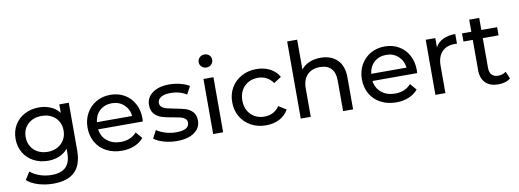

<svg xmlns="http://www.w3.org/2000/svg" viewBox="-70 -1188 4919 1819"><g transform="rotate(-10 2389.5 -278.5)"><path d="M42 -278.8Q42 -354 76.9 -412.6Q111.8 -471.2 173.3 -503.2Q234.9 -535.2 311 -535.2Q371.1 -535.2 422.6 -513.2Q474.1 -491.2 506.8 -448.2V-529.8H598.1V-71.8Q598.1 67.4 529.1 133.8Q460 200.2 323.2 200.2Q248 200.2 179.9 179.7Q111.8 159.2 69.8 121.1L116.2 46.9Q153.3 79.1 207.8 97.7Q262.2 116.2 319.8 116.2Q412.6 116.2 457.3 72Q502 27.8 502 -62V-104Q467.8 -63 418.5 -42.5Q369.1 -22 311 -22Q234.9 -22 173.3 -54.4Q111.8 -86.9 76.9 -145.5Q42 -204.1 42 -278.8ZM139.2 -278.8Q139.2 -229 162.6 -189.5Q186 -149.9 227.5 -127.9Q269 -106 321.8 -106Q374 -106 415.5 -127.9Q457 -149.9 480.5 -189.5Q503.9 -229 503.9 -278.8Q503.9 -356 452.9 -403.6Q401.9 -451.2 321.8 -451.2Q240.7 -451.2 189.9 -403.6Q139.2 -356 139.2 -278.8Z M731.9 -265.1Q731.9 -342.3 766.4 -404.1Q800.8 -465.8 861.3 -500.5Q921.9 -535.2 998 -535.2Q1074.2 -535.2 1133.5 -500.5Q1192.9 -465.8 1226.3 -403.8Q1259.8 -341.8 1259.8 -262.2Q1259.8 -251 1257.8 -232.9H828.1Q836.9 -163.1 889.4 -120.6Q941.9 -78.1 1020 -78.1Q1115.2 -78.1 1172.9 -142.1L1226.1 -80.1Q1189.9 -38.1 1136.5 -16.1Q1083 5.9 1017.1 5.9Q933.1 5.9 867.9 -28.6Q802.7 -63 767.3 -125Q731.9 -187 731.9 -265.1ZM828.1 -301.8H1168Q1160.2 -368.7 1113.5 -411.4Q1066.9 -454.1 998 -454.1Q928.7 -454.1 882.3 -412.1Q835.9 -370.1 828.1 -301.8Z M1325.7 -56.2 1365.7 -131.8Q1400.9 -106.9 1450.9 -92Q1501 -77.1 1551.8 -77.1Q1677.7 -77.1 1677.7 -148.9Q1677.7 -172.9 1660.6 -187Q1643.6 -201.2 1618.2 -207.5Q1592.8 -213.9 1545.9 -222.2Q1481.9 -231.9 1441.4 -244.9Q1400.9 -257.8 1371.8 -288.8Q1342.8 -319.8 1342.8 -376Q1342.8 -447.8 1402.8 -491.5Q1462.9 -535.2 1564 -535.2Q1617.2 -535.2 1669.9 -522Q1722.7 -508.8 1756.8 -486.8L1715.8 -411.1Q1650.9 -453.1 1563 -453.1Q1502 -453.1 1470 -433.1Q1438 -413.1 1438 -379.9Q1438 -354 1455.8 -339.1Q1473.6 -324.2 1500.2 -317.1Q1526.9 -310.1 1574.7 -300.8Q1638.7 -289.6 1678.2 -277.3Q1717.8 -265.1 1745.8 -235.1Q1773.9 -205.1 1773.9 -150.9Q1773.9 -79.1 1712.4 -36.6Q1650.9 5.9 1544.9 5.9Q1480 5.9 1419.9 -11.5Q1359.9 -28.8 1325.7 -56.2Z M1876.5 -693.8Q1876.5 -719.7 1895 -738.3Q1913.6 -756.8 1941.9 -756.8Q1969.7 -756.8 1988.3 -739.5Q2006.8 -722.2 2006.8 -695.8Q2006.8 -668.9 1988.3 -650.4Q1969.7 -631.8 1941.9 -631.8Q1913.6 -631.8 1895 -649.9Q1876.5 -668 1876.5 -693.8ZM1893.6 0V-529.8H1989.7V0Z M2123.5 -265.1Q2123.5 -343.3 2159.4 -404.5Q2195.3 -465.8 2259 -500.5Q2322.8 -535.2 2403.3 -535.2Q2475.1 -535.2 2531.7 -506.1Q2588.4 -477.1 2619.6 -421.9L2546.4 -375Q2521.5 -413.1 2484.6 -432.1Q2447.8 -451.2 2402.3 -451.2Q2350.6 -451.2 2309.1 -428Q2267.6 -404.8 2244.1 -362.3Q2220.7 -319.8 2220.7 -265.1Q2220.7 -209 2244.1 -166.5Q2267.6 -124 2309.1 -101.1Q2350.6 -78.1 2402.3 -78.1Q2447.3 -78.1 2484.4 -97.2Q2521.5 -116.2 2546.4 -153.8L2619.6 -107.9Q2588.9 -52.7 2532.2 -23.4Q2475.6 5.9 2403.3 5.9Q2322.8 5.9 2259 -29.1Q2195.3 -64 2159.4 -125.5Q2123.5 -187 2123.5 -265.1Z M2736.3 0V-742.2H2832.5V-455.1Q2862.3 -493.2 2910.9 -514.2Q2959.5 -535.2 3019.5 -535.2Q3120.6 -535.2 3180.2 -476.6Q3239.7 -418 3239.7 -305.2V0H3143.6V-293.9Q3143.6 -371.1 3106.4 -410.2Q3069.3 -449.2 3000.5 -449.2Q2922.4 -449.2 2877.4 -403.6Q2832.5 -357.9 2832.5 -272.9V0Z M3371.1 -265.1Q3371.1 -342.3 3405.5 -404.1Q3439.9 -465.8 3500.5 -500.5Q3561 -535.2 3637.2 -535.2Q3713.4 -535.2 3772.7 -500.5Q3832 -465.8 3865.5 -403.8Q3898.9 -341.8 3898.9 -262.2Q3898.9 -251 3897 -232.9H3467.3Q3476.1 -163.1 3528.6 -120.6Q3581.1 -78.1 3659.2 -78.1Q3754.4 -78.1 3812 -142.1L3865.2 -80.1Q3829.1 -38.1 3775.6 -16.1Q3722.2 5.9 3656.2 5.9Q3572.3 5.9 3507.1 -28.6Q3441.9 -63 3406.5 -125Q3371.1 -187 3371.1 -265.1ZM3467.3 -301.8H3807.1Q3799.3 -368.7 3752.7 -411.4Q3706.1 -454.1 3637.2 -454.1Q3567.9 -454.1 3521.5 -412.1Q3475.1 -370.1 3467.3 -301.8Z M4031.7 0V-529.8H4124V-440.9Q4148.9 -486.8 4198 -511Q4247.1 -535.2 4316.9 -535.2V-441.9Q4309.1 -442.9 4294.9 -442.9Q4216.8 -442.9 4172.4 -396.5Q4127.9 -350.1 4127.9 -264.2V0Z M4380.9 -451.2V-529.8H4470.7V-646H4566.9V-529.8H4718.8V-451.2H4566.9V-164.1Q4566.9 -121.1 4588.4 -98.1Q4609.9 -75.2 4649.9 -75.2Q4693.8 -75.2 4724.6 -100.1L4754.9 -30.8Q4733.9 -12.7 4702.9 -3.4Q4671.9 5.9 4638.7 5.9Q4558.6 5.9 4514.6 -37.1Q4470.7 -80.1 4470.7 -160.2V-451.2Z"/></g></svg>

Font: Montserrat Medium
Style: Regular
Weight: 500
Designer: Julieta Ulanovsky
Foundry: Julieta Ulanovsky
Version: Version 7.200